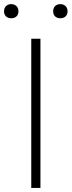

<svg xmlns="http://www.w3.org/2000/svg" viewBox="-56 -932 355 952"><path d="M99 0V-740H144.5V0ZM-36 -876Q-36 -892 -26.2 -901.8Q-16.5 -911.5 -0.5 -911.5Q15.5 -911.5 25.5 -901.8Q35.5 -892 35.5 -876Q35.5 -860 25.8 -850.8Q16 -841.5 -0.5 -841.5Q-16.5 -841.5 -26.2 -850.8Q-36 -860 -36 -876ZM207.5 -876Q207.5 -892 217.2 -901.8Q227 -911.5 243 -911.5Q259 -911.5 269 -901.8Q279 -892 279 -876Q279 -860 269.2 -850.8Q259.5 -841.5 243 -841.5Q227 -841.5 217.2 -850.8Q207.5 -860 207.5 -876Z"/></svg>

Font: Encode Sans Semi Expanded ExLight
Style: Regular
Weight: 275
Width: 6
Designer: Multiple Designers
Foundry: Impallari Type
Version: Version 2.000